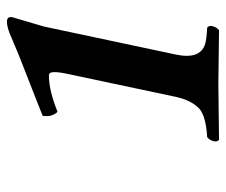

<svg xmlns="http://www.w3.org/2000/svg" viewBox="-69 -581 652 554"><g transform="rotate(-90 257.0 -304.0)"><path d="M376.5 -122.1Q361.8 -52.2 407.2 -38.1Q422.4 -33.7 454.1 -32.2Q463.9 -24.9 454.6 -6.8Q450.7 -1 446.8 2Q292.5 0 290.5 0L130.9 2Q121.1 -5.4 130.4 -23.4Q134.3 -29.3 138.2 -32.2Q197.8 -35.6 220.2 -54.7Q244.1 -76.7 254.4 -122.1L320.8 -435.1Q331.5 -485.4 319.8 -488.3Q316.9 -488.8 314.5 -488.8Q271 -488.3 211.4 -463.9Q195.8 -479.5 199.7 -506.8Q235.8 -521.5 298.8 -545.9Q383.8 -578.6 421.4 -595.2Q454.1 -610.4 471.7 -609.9Q486.8 -609.9 484.4 -595.2Q483.9 -593.8 483.9 -592.8Q483.9 -592.8 457.5 -503.4Q455.1 -492.2 453.1 -482.9Z"/></g></svg>

Font: Linux Libertine Capitals O
Style: Bold Italic Samll Caps
Weight: 400
Italic angle: -12°
Designer: Philipp H. Poll
Foundry: Philipp H. Poll
Version: Version 5.0.4